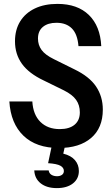

<svg xmlns="http://www.w3.org/2000/svg" viewBox="-20 -751 575 986"><path d="M282 9Q166 9 100.5 -54Q35 -117 28 -230H146Q150 -162 187.5 -125Q225 -88 287 -88Q336 -88 363 -110.5Q390 -133 390 -174Q390 -211 371 -238Q352 -265 308 -287L204 -338Q128 -374 92.5 -423.5Q57 -473 57 -539Q57 -598 83.5 -641Q110 -684 159 -707.5Q208 -731 275 -731Q378 -731 436.5 -674Q495 -617 500 -514H383Q378 -576 349 -605Q320 -634 270 -634Q226 -634 200.5 -613Q175 -592 175 -553Q175 -520 193.5 -494.5Q212 -469 257 -447L362 -395Q439 -358 473.5 -306.5Q508 -255 508 -188Q508 -94 448 -42.5Q388 9 282 9ZM272 215Q220 215 189 190.5Q158 166 156 124H230Q232 139 244 146.5Q256 154 273 154Q288 154 298 147Q308 140 308 127Q308 110 290 100Q272 90 227 87L248 -12H316L305 38Q345 48 365 71.5Q385 95 385 127Q385 167 354.5 191Q324 215 272 215Z"/></svg>

Font: Instrument Sans SemiCondensed SemiBold
Style: Regular
Weight: 600
Width: 4
Designer: Rodrigo Fuenzalida
Foundry: fragTYPE
Version: Version 1.000;gftools[0.9.28]